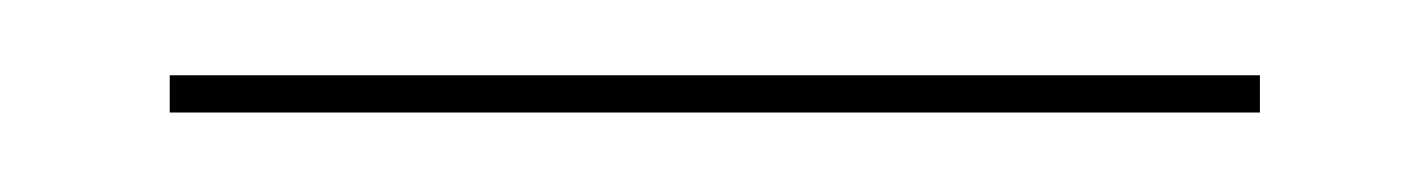

<svg xmlns="http://www.w3.org/2000/svg" viewBox="-20 -589 372 50"><path d="M24.2 -559.7V-569.4H308.1V-559.7Z"/></svg>

Font: Playfair 144pt SemiCondensed Black
Style: Regular
Weight: 900
Width: 4
Designer: Claus Eggers Sørensen
Foundry: Claus Eggers Sørensen
Version: Version 2.203